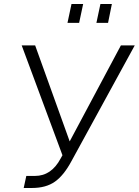

<svg xmlns="http://www.w3.org/2000/svg" viewBox="-20 -936 691 956"><path d="M316 -822 336 -916H394L374 -822ZM460 -822 480 -916H537L518 -822ZM98 0 111 -60H154Q236 -60 282 -147L291 -163L88 -710H155L327 -232L582 -710H651L336 -134Q298 -63 253.5 -31.5Q209 0 139 0Z"/></svg>

Font: Raleway-v4020
Style: Italic
Weight: 400
Italic angle: -12°
Designer: Matt McInerney, Pablo Impallari, Rodrigo Fuenzalida
Foundry: Matt McInerney, Pablo Impallari, Rodrigo Fuenzalida
Version: Version 4.020;PS 004.020;hotconv 1.0.88;makeotf.lib2.5.64775